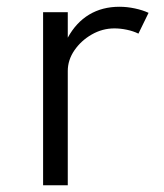

<svg xmlns="http://www.w3.org/2000/svg" viewBox="-20 -548 486 568"><path d="M107.5 0V-512H180.5V-436.5Q205 -481.5 243.8 -504.8Q282.5 -528 333.5 -528Q356 -528 379.2 -523Q402.5 -518 419.5 -510L389.5 -448.5Q374.5 -456 355.2 -460Q336 -464 318.5 -464Q283 -464 251.5 -446Q220 -428 200.2 -399.2Q180.5 -370.5 180.5 -338V0Z"/></svg>

Font: Spartan Thin
Style: Regular
Weight: 400
Version: Version 1.004